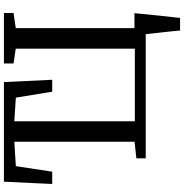

<svg xmlns="http://www.w3.org/2000/svg" viewBox="1 -784 963 1006"><g transform="rotate(-90 483.0 -281.5)"><path d="M825.5 180Q824 160 821.5 136.2Q819 112.5 816.2 88.2Q813.5 64 810.8 41.2Q808 18.5 806.5 0H156V-49L243 -58.5V-688.5L115 -680.5L86 -490H21.5L33.5 -743H555.5L567.5 -490H505L474 -680.5L350 -688.5V-57H730.5V-681L653 -692.5V-743H917.5V-692.5L838 -681V-59H916.5Q914.5 -39 912 -14.8Q909.5 9.5 907 35.2Q904.5 61 901.8 87Q899 113 896.2 136.8Q893.5 160.5 891.5 180Z"/></g></svg>

Font: Merriweather 20pt
Style: Regular
Weight: 400
Version: Version 2.100